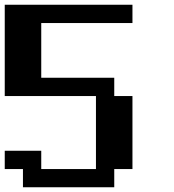

<svg xmlns="http://www.w3.org/2000/svg" viewBox="-20 -789 732 809"><path d="M76.7 0V-76.7H0V-153.8H153.8V-76.7H384.3V-384.3H0V-769H538.1V-691.9H153.8V-461.4H461.4V-384.3H538.1V-76.7H461.4V0Z"/></svg>

Font: Good Old DOS
Style: Regular
Weight: 400
Designer: Vasily Draigo
Foundry: Vasily Draigo
Version: 1.0